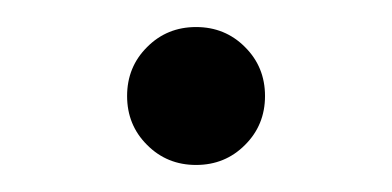

<svg xmlns="http://www.w3.org/2000/svg" viewBox="-20 -116 290 142"><path d="M125 6Q103.5 6 88.8 -8.8Q74 -23.5 74 -45Q74 -66.5 88.8 -81.2Q103.5 -96 125 -96Q146.5 -96 161.2 -81.2Q176 -66.5 176 -45Q176 -23.5 161.2 -8.8Q146.5 6 125 6Z"/></svg>

Font: Red Hat Display
Style: Regular
Weight: 300
Designer: Pentagram, MCKL
Foundry: Pentagram, MCKL
Version: Version 1.023